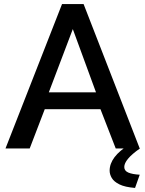

<svg xmlns="http://www.w3.org/2000/svg" viewBox="-20 -730 715 944"><path d="M285 -710H391L667 0H549L474 -193H200L126 0H7ZM452 -276 338 -587 220 -276ZM519 109Q519 75 543 43Q567 11 617 -20H649L668 0Q628 28 609.5 50.5Q591 73 591 91Q591 110 611 118.5Q631 127 667 129L644 194Q594 190 567 176.5Q540 163 529.5 145Q519 127 519 109Z"/></svg>

Font: Raleway Thin SemiBold
Style: Regular
Weight: 600
Version: Version 4.026